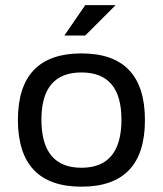

<svg xmlns="http://www.w3.org/2000/svg" viewBox="-20 -718 626 738"><path d="M293 -73.2Q446.8 -73.2 446.8 -258.3Q446.8 -439.5 293 -439.5Q139.2 -439.5 139.2 -258.3Q139.2 -73.2 293 -73.2ZM48.8 -256.3Q48.8 -512.7 293 -512.7Q537.1 -512.7 537.1 -256.3Q537.1 -0.5 293 -0.5Q49.8 -0.5 48.8 -256.3ZM307.6 -698.2H424.3L307.6 -581.5H227.5Z"/></svg>

Font: Voltera
Style: Regular
Weight: 400
Designer: Bernd Montag
Version: Version 1.301